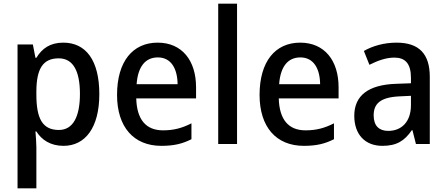

<svg xmlns="http://www.w3.org/2000/svg" viewBox="-20 -780 2419 1040"><path d="M323 -549C252 -549 208 -518 177 -467H172L158 -539H75V240H177V17C177 -8 174 -41 172 -68H177C205 -23 253 10 324 10C442 10 518 -89 518 -270C518 -455 444 -549 323 -549ZM298 -464C377 -464 413 -394 413 -271C413 -149 376 -76 299 -76C208 -76 177 -141 177 -268V-287C178 -407 212 -464 298 -464Z M834 -549C699 -549 614 -447 614 -266C614 -92 704 10 854 10C921 10 968 -1 1017 -26V-112C966 -86 921 -74 863 -74C770 -74 721 -133 718 -247H1042V-307C1042 -452 966 -549 834 -549ZM835 -469C907 -469 941 -408 942 -324H720C727 -419 767 -469 835 -469Z M1264 0V-760H1162V0Z M1606 -549C1471 -549 1386 -447 1386 -266C1386 -92 1476 10 1626 10C1693 10 1740 -1 1789 -26V-112C1738 -86 1693 -74 1635 -74C1542 -74 1493 -133 1490 -247H1814V-307C1814 -452 1738 -549 1606 -549ZM1607 -469C1679 -469 1713 -408 1714 -324H1492C1499 -419 1539 -469 1607 -469Z M2128 -549C2060 -549 1998 -531 1951 -504L1981 -429C2025 -451 2070 -468 2116 -468C2174 -468 2206 -437 2206 -358V-329L2125 -326C1975 -321 1899 -262 1899 -153C1899 -51 1958 10 2051 10C2129 10 2171 -17 2211 -75H2214L2233 0H2308V-364C2308 -488 2250 -549 2128 -549ZM2143 -258 2206 -261V-211C2206 -119 2154 -71 2083 -71C2035 -71 2004 -97 2004 -155C2004 -219 2041 -253 2143 -258Z"/></svg>

Font: Noto Sans Khmer SemiCondensed Medium
Style: Regular
Weight: 500
Width: 4
Designer: Danh Hong and the Monotype Design Team
Foundry: Monotype Imaging Inc.
Version: Version 2.004